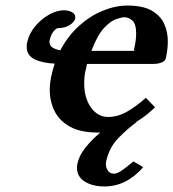

<svg xmlns="http://www.w3.org/2000/svg" viewBox="-20 -465 624 691"><path d="M488 132 495 137Q435 206 356 206Q313 206 285 188.5Q257 171 257 138Q257 128 260 119Q266 93 288.5 65Q311 37 341 12H332Q270 12 232 -9Q194 -30 176.5 -65Q159 -100 159 -142Q159 -169 167 -201Q169 -210 171.5 -219Q174 -228 177 -236Q132 -238 104 -252Q76 -266 76 -297Q76 -307 79 -317Q86 -346 107.5 -371.5Q129 -397 157 -412.5Q185 -428 210 -428Q226 -428 238.5 -421.5Q251 -415 251 -403V-399Q248 -386 231 -375Q214 -364 190 -364Q183 -364 173.5 -353Q164 -342 160 -325Q159 -322 158.5 -319.5Q158 -317 158 -315Q158 -301 169 -294Q180 -287 197 -284Q224 -335 263.5 -371Q303 -407 349 -426Q395 -445 438 -445Q495 -445 526.5 -426.5Q558 -408 571 -379Q584 -350 584 -316Q584 -301 582 -285.5Q580 -270 577 -256Q575 -246 562.5 -240.5Q550 -235 532 -235H293Q292 -231 291.5 -227.5Q291 -224 290 -219Q286 -206 284.5 -192.5Q283 -179 283 -166Q283 -112 307.5 -78Q332 -44 369 -44Q402 -44 433.5 -61Q465 -78 505 -113L538 -79Q526 -67 509.5 -53.5Q493 -40 470 -26H472Q438 -1 406 32Q374 65 363 112Q362 116 361.5 119Q361 122 361 125Q361 139 368.5 149.5Q376 160 390 160Q402 160 418.5 148.5Q435 137 460 116ZM309 -282H466Q460 -282 463 -291Q467 -307 468.5 -320.5Q470 -334 470 -344Q470 -379 456.5 -391Q443 -403 427 -403Q419 -403 399 -396.5Q379 -390 355 -365Q331 -340 309 -282Z"/></svg>

Font: Libertinus Serif SemiBold
Style: Italic
Weight: 600
Italic angle: -11.5°
Designer: Philipp H. Poll, Khaled Hosny
Foundry: Caleb Maclennan
Version: Version 7.051;RELEASE